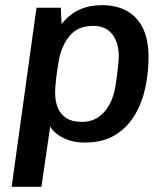

<svg xmlns="http://www.w3.org/2000/svg" viewBox="-20 -541 640 742"><path d="M25 181 121 -511H215L218 -448Q245 -483 283.5 -502Q322 -521 377 -521Q428 -521 468 -500Q508 -479 531 -434.5Q554 -390 554 -319Q554 -262 542 -204Q530 -146 501.5 -97.5Q473 -49 425.5 -19.5Q378 10 306 10Q262 10 226.5 -7Q191 -24 174 -52L140 181ZM296 -70Q334 -70 360.5 -88.5Q387 -107 403.5 -138Q420 -169 426 -207Q432 -245 435.5 -277Q439 -309 439 -324Q439 -358 428 -384.5Q417 -411 395.5 -426Q374 -441 340 -441Q282 -441 250.5 -404Q219 -367 208 -311Q201 -272 197 -238Q193 -204 193 -183Q193 -150 203.5 -124.5Q214 -99 236.5 -84.5Q259 -70 296 -70Z"/></svg>

Font: Chivo Mono Medium
Style: Italic
Weight: 500
Italic angle: -8.05°
Monospace: yes
Designer: Hector Gatti
Foundry: Omnibus-Type
Version: Version 1.008